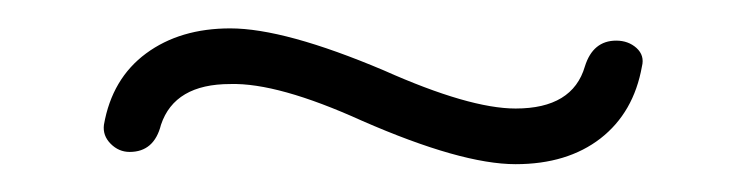

<svg xmlns="http://www.w3.org/2000/svg" viewBox="-20 -369 540 138"><path d="M73.2 -259.8Q65.4 -259.8 59.6 -265.6Q53.7 -271.5 54.7 -279.3Q60.5 -312.5 85 -330.6Q109.4 -348.6 145.5 -348.6Q184.6 -348.6 255.9 -318.4Q317.4 -291 350.6 -291Q391.6 -291 400.4 -321.3Q406.2 -339.8 422.9 -339.8Q431.6 -339.8 437.5 -334.5Q443.4 -329.1 441.4 -321.3Q435.5 -288.1 411.6 -269.5Q387.7 -251 350.6 -251Q311.5 -251 240.2 -282.2Q179.7 -309.6 145.5 -308.6Q105.5 -308.6 95.7 -279.3Q90.8 -259.8 73.2 -259.8Z"/></svg>

Font: Rounded-L Mgen+ 1m light
Style: Regular
Weight: 200
Designer: [Source Han Sans]
Ryoko NISHIZUKA  (kana & ideographs); Paul D. Hunt (Latin, Greek & Cyrillic); Wenlong ZHANG  (bopomofo
Version: Version 1.059.20150602